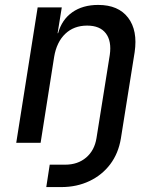

<svg xmlns="http://www.w3.org/2000/svg" viewBox="-20 -580 640 780"><path d="M168 180 182 89H245Q296 89 330 60Q364 31 372 -19L426 -357Q434 -413 410 -444.5Q386 -476 334 -476Q280 -476 245 -442.5Q210 -409 200 -349L145 0H46L133 -550H231L214 -445H216Q231 -500 273.5 -530Q316 -560 379 -560Q461 -560 500.5 -508Q540 -456 527 -368L471 -17Q461 43 428 87Q395 131 343.5 155.5Q292 180 229 180Z"/></svg>

Font: JetBrains Mono NL Medium
Style: Italic
Weight: 500
Italic angle: -9°
Monospace: yes
Designer: Philipp Nurullin, Konstantin Bulenkov
Foundry: JetBrains
Version: Version 2.305; ttfautohint (v1.8.4.7-5d5b)